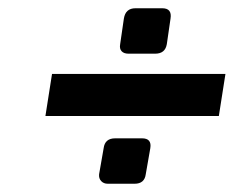

<svg xmlns="http://www.w3.org/2000/svg" viewBox="-20 -583 566 465"><path d="M90 -302 106 -404H526L510 -302ZM220 -161 231 -224Q234 -248 259 -248H324Q348 -248 344 -224L333 -161Q330 -138 306 -138H241Q231 -138 225 -144.5Q219 -151 220 -161ZM271 -476 280 -538Q284 -563 308 -563H373Q397 -563 393 -538L384 -476Q380 -453 356 -453H291Q280 -453 274.5 -459Q269 -465 271 -476Z"/></svg>

Font: Exo
Style: DemiBoldItalic
Weight: 600
Designer: Natanael Gama
Version: Version 1